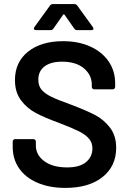

<svg xmlns="http://www.w3.org/2000/svg" viewBox="-20 -909 631 937"><path d="M42 -193V-218Q42 -223 45.5 -226.5Q49 -230 54 -230H143Q148 -230 151.5 -226.5Q155 -223 155 -218V-199Q155 -153 196 -122.5Q237 -92 308 -92Q369 -92 400 -118Q431 -144 431 -185Q431 -213 414 -232.5Q397 -252 365.5 -268Q334 -284 271 -308Q200 -334 156 -357Q112 -380 82.5 -419.5Q53 -459 53 -518Q53 -606 117 -657Q181 -708 288 -708Q363 -708 420.5 -682Q478 -656 510 -609.5Q542 -563 542 -502V-485Q542 -480 538.5 -476.5Q535 -473 530 -473H440Q435 -473 431.5 -476.5Q428 -480 428 -485V-496Q428 -543 389.5 -575.5Q351 -608 283 -608Q228 -608 197.5 -585Q167 -562 167 -520Q167 -490 183 -471Q199 -452 231 -436.5Q263 -421 330 -397Q401 -370 443.5 -348Q486 -326 516.5 -286.5Q547 -247 547 -188Q547 -98 480.5 -45Q414 8 299 8Q221 8 163 -17Q105 -42 73.5 -87Q42 -132 42 -193ZM148 -777 224 -882Q229 -889 238 -889H343Q352 -889 357 -882L433 -777Q436 -773 436 -769Q436 -762 426 -762H356Q347 -762 342 -770L295 -837Q293 -839 291 -839Q289 -839 288 -837L241 -770Q236 -762 227 -762H156Q148 -762 146 -766.5Q144 -771 148 -777Z"/></svg>

Font: Amber EN SemiBold
Style: Regular
Weight: 600
Designer: Jeremy Tribby
Foundry: Tribby Type
Version: Version 1.408 November 24, 2021